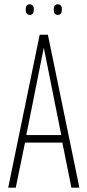

<svg xmlns="http://www.w3.org/2000/svg" viewBox="-20 -870 405 890"><path d="M18 0 164 -709H202L348 0H311L269 -209H96L53 0ZM102 -244H264L183 -649ZM248 -801Q229 -801 229 -826Q229 -850 248 -850Q267 -850 267 -826Q267 -801 248 -801ZM118 -801Q99 -801 99 -826Q99 -850 118 -850Q137 -850 137 -826Q137 -801 118 -801Z"/></svg>

Font: Georama Condensed ExtraLight
Style: Regular
Weight: 200
Width: 3
Designer: Jean-Baptiste Levee
Foundry: Production Type
Version: Version 1.000